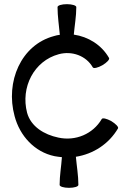

<svg xmlns="http://www.w3.org/2000/svg" viewBox="-20 -727 626 921"><path d="M356 160C356 115 348 70 344 25C427 12 502 -36 546 -111C550 -118 535 -133 514 -146C492 -158 472 -163 468 -156C426 -84 342 -49 260 -67C192 -81 128 -120 110 -186C78 -308 143 -435 262 -467C325 -484 393 -460 425 -404C429 -397 450 -402 471 -414C493 -427 507 -442 503 -449C467 -512 403 -551 334 -561C338 -605 346 -649 346 -693C346 -701 325 -707 301 -707C276 -707 256 -701 256 -693C256 -649 263 -605 267 -560C258 -559 248 -557 239 -554C81 -512 5 -335 50 -170C75 -75 146 2 241 22C253 24 265 26 277 27C274 71 266 115 266 160C266 168 286 174 311 174C336 174 356 168 356 160Z"/></svg>

Font: Nupuram
Style: Regular
Weight: 400
Designer: Santhosh Thottingal (santhosh.thottingal@gmail.com)
Foundry: SMC
Version: Version 1.000